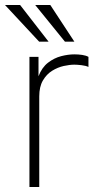

<svg xmlns="http://www.w3.org/2000/svg" viewBox="-27 -743 416 763"><path d="M90 0V-517H126V-440Q139.5 -475 163.8 -493.8Q188 -512.5 216 -519.8Q244 -527 268.5 -527Q284 -527 299.5 -524.8Q315 -522.5 324.5 -517V-477Q314 -482 296.8 -484Q279.5 -486 268.5 -486Q250 -486 226.2 -480.8Q202.5 -475.5 180.2 -461.8Q158 -448 143.5 -423.2Q129 -398.5 129 -360V0ZM173 -723 268.5 -577.5H231L113 -723ZM53 -723 166 -577.5H128.5L-7 -723Z"/></svg>

Font: Public Sans Thin
Style: Regular
Weight: 100
Designer: The Public Sans project authors (U.S. Web Design System). Libre Franklin designed by Pablo Impallari and Rodrigo Fuenzal
Version: Version 1.008